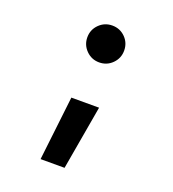

<svg xmlns="http://www.w3.org/2000/svg" viewBox="-135 -631 855 947"><g transform="rotate(20 293.0 -157.0)"><path d="M292.8 -334Q252.9 -334 224.6 -362.4Q196.3 -390.8 196.3 -430.7Q196.3 -471.2 224.7 -499.3Q253.1 -527.3 293 -527.3Q333.5 -527.3 361.6 -499.2Q389.6 -471.1 389.6 -430.5Q389.6 -390.6 361.5 -362.3Q333.4 -334 292.8 -334ZM185.1 212.9 224.1 -124H369.6L311 212.9Z"/></g></svg>

Font: Cascadia Mono
Style: Regular
Weight: 400
Monospace: yes
Designer: Aaron Bell
Foundry: Saja Typeworks
Version: Version 2102.003